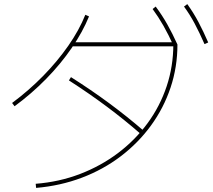

<svg xmlns="http://www.w3.org/2000/svg" viewBox="-20 -875 1040 936"><path d="M154 21Q269 12 370.5 -27Q472 -66 555.5 -129Q639 -192 699.5 -274.5Q760 -357 792.5 -454.5Q825 -552 825 -659L835 -649H330V-669H835L845 -658Q845 -548 811.5 -448Q778 -348 716 -263Q654 -178 568.5 -113Q483 -48 378.5 -8.5Q274 31 156 41ZM39 -373Q121 -434 190.5 -505Q260 -576 313 -652Q366 -728 396 -803L414 -795Q383 -719 329.5 -641Q276 -563 205 -490.5Q134 -418 51 -357ZM667 -221Q588 -290 501 -355Q414 -420 316 -483L326 -499Q424 -437 512 -372Q600 -307 681 -237ZM827 -650Q801 -707 776.5 -750Q752 -793 724 -831L739 -843Q771 -800 796 -755.5Q821 -711 845 -658ZM977 -660Q952 -717 928.5 -761Q905 -805 877 -843L893 -855Q924 -812 948 -766.5Q972 -721 995 -668Z"/></svg>

Font: M PLUS 1 Thin Thin
Style: Regular
Weight: 250
Version: Version 1.001